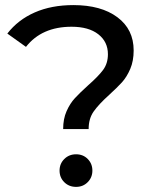

<svg xmlns="http://www.w3.org/2000/svg" viewBox="-20 -728 613 754"><path d="M8.8 -596.2Q50.8 -650.4 116.5 -679.2Q182.1 -708 268.1 -708Q377 -708 440.9 -660.4Q504.9 -612.8 504.9 -529.8Q504.9 -488.8 491.5 -457.3Q478 -425.8 459 -404.8Q439.9 -383.8 408.2 -355Q367.2 -317.9 347.7 -290Q328.1 -262.2 328.1 -221.2H228Q228 -261.2 241.5 -291.5Q254.9 -321.8 274.4 -342.8Q293.9 -363.8 326.2 -393.1Q366.2 -428.2 385 -453.6Q403.8 -479 403.8 -515.1Q403.8 -564 366 -593.5Q328.1 -623 261.2 -623Q144 -623 82 -543.9ZM213.9 -58.1Q213.9 -85 232.4 -103.5Q251 -122.1 278.8 -122.1Q306.6 -122.1 324.7 -103.5Q342.8 -85 342.8 -58.1Q342.8 -31.2 324.5 -12.7Q306.2 5.9 278.8 5.9Q251 5.9 232.4 -12.5Q213.9 -30.8 213.9 -58.1Z"/></svg>

Font: Montserrat Medium
Style: Regular
Weight: 500
Designer: Julieta Ulanovsky
Foundry: Julieta Ulanovsky
Version: Version 7.200